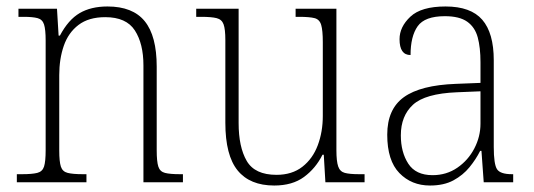

<svg xmlns="http://www.w3.org/2000/svg" viewBox="-20 -563 1650 593"><path d="M32 0V-25H48Q79 -25 95 -29Q111 -33 116 -48.5Q121 -64 121 -99V-438Q121 -472 116 -487.5Q111 -503 96 -507Q81 -511 53 -511H37V-536H156L161 -453H165Q191 -502 226 -522.5Q261 -543 312 -543Q390 -543 427 -497.5Q464 -452 464 -357V-99Q464 -64 469 -48.5Q474 -33 489.5 -29Q505 -25 536 -25H545V0H423V-361Q423 -428 396.5 -469Q370 -510 305 -510Q254 -510 222.5 -486Q191 -462 177 -421.5Q163 -381 163 -331V-98Q163 -64 168 -48.5Q173 -33 189 -29Q205 -25 236 -25H247V0Z M827 10Q752 10 714 -36.5Q676 -83 676 -184V-439Q676 -473 670.5 -488Q665 -503 649 -507Q633 -511 601 -511H586V-536H717V-183Q717 -109 742 -66Q767 -23 834 -23Q882 -23 914 -48Q946 -73 961.5 -114.5Q977 -156 977 -205V-433Q977 -469 972 -486Q967 -503 951.5 -507Q936 -511 903 -511H893V-536H1019V-99Q1019 -65 1024.5 -49Q1030 -33 1045 -29Q1060 -25 1089 -25H1106V0H985L980 -85H976Q955 -43 919 -16.5Q883 10 827 10Z M1308 10Q1251 10 1213.5 -28.5Q1176 -67 1176 -147Q1176 -226 1227.5 -263Q1279 -300 1388 -304L1464 -307V-371Q1464 -416 1455.5 -447.5Q1447 -479 1423 -496Q1399 -513 1354 -513Q1292 -513 1270 -482Q1248 -451 1248 -393Q1214 -393 1214 -442Q1214 -480 1247.5 -511.5Q1281 -543 1356 -543Q1434 -543 1469.5 -502Q1505 -461 1505 -377V-109Q1505 -56 1515 -40.5Q1525 -25 1561 -25H1565V0H1474L1467 -97H1463Q1450 -71 1430 -46.5Q1410 -22 1380.5 -6Q1351 10 1308 10ZM1316 -22Q1359 -22 1392.5 -45Q1426 -68 1445 -104.5Q1464 -141 1464 -181V-281L1391 -278Q1293 -274 1255.5 -239.5Q1218 -205 1218 -145Q1218 -93 1241 -57.5Q1264 -22 1316 -22Z"/></svg>

Font: Noto Serif Tamil SemiCondensed ExtraLight
Style: Italic
Weight: 200
Width: 4
Italic angle: -12°
Designer: Indian Type Foundry, Tom Grace, and the Monotype Design Team
Foundry: Monotype Imaging Inc.
Version: Version 2.003; ttfautohint (v1.8.4.7-5d5b)